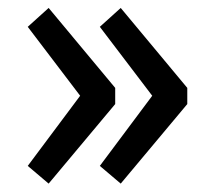

<svg xmlns="http://www.w3.org/2000/svg" viewBox="-20 -506 523 476"><path d="M48.8 -94.7 178.7 -268.6 48.8 -439.5 100.6 -486.3 265.6 -288.1V-248L100.6 -50.8ZM227.5 -94.7 357.4 -268.6 227.5 -439.5 279.3 -486.3 444.3 -288.1V-248L279.3 -50.8Z"/></svg>

Font: Reddit Sans Chocolate SemiBold
Style: Regular
Weight: 600
Designer: Stephen Hutchings
Foundry: Reddit
Version: Version 1.011